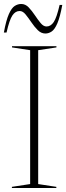

<svg xmlns="http://www.w3.org/2000/svg" viewBox="-30 -948 334 968"><path d="M254 -6V0H30V-6L122 -20V-695L30.5 -709V-715H254.5V-709L162.5 -695V-20ZM284 -923Q272.5 -861 259 -830Q245.5 -799 230.2 -789Q215 -779 199 -779Q177.5 -779 160.2 -796.2Q143 -813.5 128 -835.8Q113 -858 99 -875.2Q85 -892.5 69 -892.5Q47.5 -892.5 32.5 -870.2Q17.5 -848 3 -784H-10.5Q1 -846.5 14.8 -877.2Q28.5 -908 44.2 -918Q60 -928 77 -928Q98 -928 114.5 -910.8Q131 -893.5 145.8 -871.2Q160.5 -849 174.8 -831.8Q189 -814.5 204.5 -814.5Q226 -814.5 241 -837Q256 -859.5 270.5 -923Z"/></svg>

Font: Newsreader 72pt ExtraLight
Style: Regular
Weight: 275
Designer: Hugues Gentile
Foundry: Production Type
Version: Version 1.003; ttfautohint (v1.8.3)